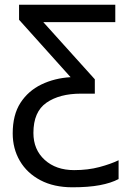

<svg xmlns="http://www.w3.org/2000/svg" viewBox="-20 -556 538 816"><path d="M288 240Q209 240 152 210Q95 180 64.5 128Q34 76 34 11Q34 -68 67 -119Q100 -170 156 -197Q212 -224 280 -228L61 -472V-536H470V-462H164L383 -219V-158H324Q233 -158 177.5 -119.5Q122 -81 122 9Q122 80 170 123.5Q218 167 295 167Q354 167 402.5 154Q451 141 484 125V205Q452 222 404 231Q356 240 288 240Z"/></svg>

Font: Noto Sans
Style: Regular
Weight: 400
Designer: Monotype Design Team
Foundry: Monotype Imaging Inc.
Version: Version 1.902